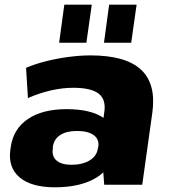

<svg xmlns="http://www.w3.org/2000/svg" viewBox="-20 -787 719 818"><path d="M214 11Q114 11 64 -31Q14 -73 24 -148L26 -162Q37 -238 99 -280Q161 -322 264 -322Q366 -322 421 -285L424 -307Q433 -362 401 -387.5Q369 -413 292 -413Q245 -413 195.5 -401.5Q146 -390 99 -369L91 -498Q128 -514 175.5 -526Q223 -538 272.5 -544.5Q322 -551 365 -551Q515 -551 580.5 -490.5Q646 -430 629 -307L586 0H424L420 -53Q408 -41 392 -31Q324 11 214 11ZM284 -85Q332 -85 362.5 -104Q393 -123 397 -155L399 -163Q403 -194 379 -211.5Q355 -229 307 -229Q264 -229 237 -212Q210 -195 205 -161V-153Q200 -121 221 -103Q242 -85 284 -85ZM371 -767 348 -605H232L254 -767ZM562 -767 539 -605H423L445 -767Z"/></svg>

Font: Pathway Extreme 8pt Thin 12pt ExtraBold
Style: Italic
Weight: 800
Italic angle: -8°
Version: Version 1.001;gftools[0.9.26]